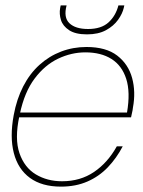

<svg xmlns="http://www.w3.org/2000/svg" viewBox="-20 -683 533 715"><path d="M207 12Q136 12 91.5 -20.5Q47 -53 31.5 -113Q16 -173 31 -254Q42 -314 66.5 -361.5Q91 -409 127 -441.5Q163 -474 207.5 -491Q252 -508 302 -508Q375 -508 416.5 -476Q458 -444 472 -392.5Q486 -341 475 -282Q474 -272 472 -264.5Q470 -257 468 -246H41L44 -264H453Q466 -340 450 -389.5Q434 -439 395 -463.5Q356 -488 298 -488Q246 -488 196.5 -464.5Q147 -441 109 -390.5Q71 -340 54 -259L52 -250Q34 -166 52.5 -112.5Q71 -59 113.5 -33.5Q156 -8 211 -8Q279 -8 330 -42.5Q381 -77 415 -138H437Q414 -94 381.5 -60Q349 -26 305.5 -7Q262 12 207 12ZM304 -555Q261 -555 237.5 -570.5Q214 -586 207 -608.5Q200 -631 204 -653L206 -663H228Q216 -618 238.5 -596.5Q261 -575 308 -575Q357 -575 384 -599.5Q411 -624 421 -663H443L441 -654Q436 -632 419.5 -609Q403 -586 374.5 -570.5Q346 -555 304 -555Z"/></svg>

Font: DM Sans 36pt Thin
Style: Italic
Weight: 250
Italic angle: -10°
Designer: Colophon Foundry, Jonny Pinhorn
Foundry: Colophon Foundry
Version: Version 4.004;gftools[0.9.30]